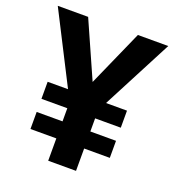

<svg xmlns="http://www.w3.org/2000/svg" viewBox="-130 -817 841 921"><g transform="rotate(20 290.5 -357.0)"><path d="M290 -428 417 -714H572L385 -355H492V-268H361V-201H492V-114H361V0H219V-114H87V-201H219V-268H87V-355H191L8 -714H163Z"/></g></svg>

Font: Noto Sans Cherokee
Style: Regular
Weight: 400
Designer: Monotype Design Team
Foundry: Monotype Imaging Inc.
Version: Version 2.001